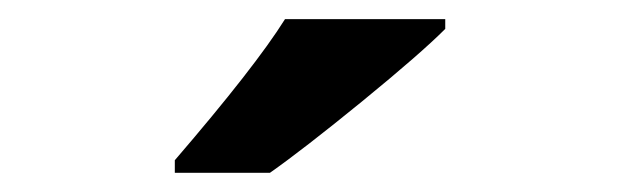

<svg xmlns="http://www.w3.org/2000/svg" viewBox="-20 -786 647 200"><path d="M162.1 -606V-619.1Q246.1 -716.8 276.9 -766.1H443.8V-755.9Q418.5 -730.5 357.2 -680.4Q295.9 -630.4 261.2 -606Z"/></svg>

Font: Samim FD
Style: Bold-FD
Weight: 700
Foundry: DejaVu fonts team - Redesigned by Saber Rastikerdar
Version: Version 4.0.1